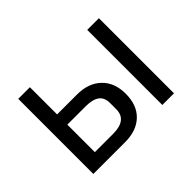

<svg xmlns="http://www.w3.org/2000/svg" viewBox="-105 -725 933 933"><g transform="rotate(-45 362.0 -258.0)"><path d="M85 -516.1V0H303.2Q382.3 0 427.2 -43.2Q472.2 -86.4 472.2 -164.1Q472.2 -240.7 426.3 -284.9Q380.4 -329.1 301.8 -329.1H165V-516.1ZM291 -69.8H165V-258.8H291Q337.9 -258.8 362.1 -241.7Q386.2 -224.6 386.2 -186V-144Q386.2 -69.8 291 -69.8ZM559.1 -516.1V0H639.2V-516.1Z"/></g></svg>

Font: Plexus Sans
Style: Regular
Weight: 400
Version: Version 2.001;PS 002.001;hotconv 1.0.70;makeotf.lib2.5.58329